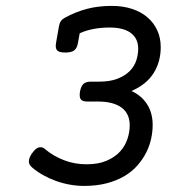

<svg xmlns="http://www.w3.org/2000/svg" viewBox="-20 -610 640 641"><path d="M260.7 10.7Q236.3 10.7 212.4 6.3Q188.5 2 166.3 -6.1Q144 -14.2 124 -25.4Q104 -36.6 87.4 -50.8Q76.2 -60.1 76.4 -71.3Q76.7 -82.5 85.4 -96.2Q89.8 -102.5 95 -108.2Q100.1 -113.8 106 -116.5Q111.8 -119.1 118.2 -118.4Q124.5 -117.7 130.9 -111.8Q158.7 -88.4 194.1 -75Q229.5 -61.5 268.6 -61.5Q308.6 -61.5 336.2 -73.5Q363.8 -85.4 380.9 -104.2Q397.9 -123 405.5 -146.2Q413.1 -169.4 413.1 -191.4Q413.1 -231 385.5 -251Q357.9 -271 307.6 -271H272Q255.4 -271 249.8 -278.3Q244.1 -285.6 247.1 -304.2Q250.5 -322.8 258.8 -330.1Q267.1 -337.4 283.7 -337.4H310.5Q347.7 -337.4 372.8 -347.4Q397.9 -357.4 413.3 -373Q428.7 -388.7 435.1 -408.4Q441.4 -428.2 441.4 -447.8Q441.4 -481 417.2 -499.5Q393.1 -518.1 345.7 -518.1Q288.6 -518.1 246.1 -499L240.2 -466.3Q237.3 -449.2 227.8 -441.9Q218.3 -434.6 197.8 -434.6Q177.2 -434.6 170.7 -441.9Q164.1 -449.2 167 -466.3L176.8 -522Q178.7 -532.7 182.9 -539.1Q187 -545.4 194.8 -549.8Q231.9 -570.3 269.8 -580.3Q307.6 -590.3 353 -590.3Q390.6 -590.3 420.9 -580.3Q451.2 -570.3 472.4 -552Q493.7 -533.7 505.1 -508.5Q516.6 -483.4 516.6 -452.6Q516.6 -403.8 492.9 -366Q469.2 -328.1 418.9 -306.2Q452.6 -291 471.2 -261.7Q489.7 -232.4 489.7 -192.9Q489.7 -170.9 484.6 -147.2Q479.5 -123.5 468.3 -101.1Q457 -78.6 439.2 -58.1Q421.4 -37.6 396 -22.5Q370.6 -7.3 336.9 1.7Q303.2 10.7 260.7 10.7Z"/></svg>

Font: Courier Prime
Style: Italic
Weight: 400
Monospace: yes
Designer: Alan Dague-Greene
Foundry: Quote-Unquote Apps
Version: Version 1.202